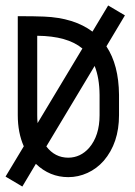

<svg xmlns="http://www.w3.org/2000/svg" viewBox="-30 -640 492 699"><path d="M51.3 39.1 -9.8 2.9 56.6 -107.4Q34.7 -156.7 34.7 -220.7V-581.1Q96.7 -581.1 130.4 -579.6Q239.3 -575.2 306.6 -524.9L363.8 -620.1L424.8 -584L357.4 -471.2Q402.3 -403.8 403.3 -294.9V-220.7Q403.3 -119.6 347.7 -54.7Q322.3 -25.9 288.6 -10.5Q254.9 4.9 218.8 4.9Q150.9 4.9 100.6 -43.5ZM106.9 -191.9 270 -463.4Q215.8 -508.8 105.5 -509.8V-220.7Q105.5 -205.6 106.9 -191.9ZM218.8 -65.9Q263.2 -66.4 294.4 -101.6Q332.5 -146 332.5 -220.7V-294.4Q332 -356.4 314.5 -399.9L138.7 -106.9Q169.9 -65.9 218.8 -65.9Z"/></svg>

Font: Greenwashing Machine
Style: Regular
Weight: 400
Designer: Tup Wanders
Foundry: Free font, DO NOT SELL
Version: Version 1.00;August 10, 2023;FontCreator 11.5.0.2430 64-bit